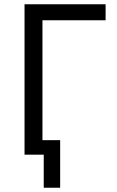

<svg xmlns="http://www.w3.org/2000/svg" viewBox="-20 -725 548 900"><path d="M185 155V0H101V-68H262V155ZM95 0V-705H475V-630H179V0Z"/></svg>

Font: Nunito Sans 7pt Condensed
Style: Regular
Weight: 400
Width: 3
Designer: Vernon Adams
Foundry: Vernon Adams
Version: Version 3.101;gftools[0.9.27]